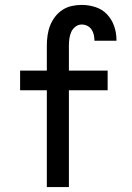

<svg xmlns="http://www.w3.org/2000/svg" viewBox="-20 -763 540 783"><path d="M261 0H171V-395H62V-475H171V-578Q171 -598 174 -619Q177 -640 184.5 -659Q192 -678 204.5 -694.5Q217 -711 234.5 -722.5Q252 -734 272.5 -738.5Q293 -743 313 -743Q342 -743 369.5 -734Q397 -725 416.5 -704.5Q436 -684 445.5 -656.5Q455 -629 455 -600V-597H365V-599Q365 -610 362.5 -621.5Q360 -633 353 -643Q346 -653 335.5 -658Q325 -663 313 -663Q299 -663 287.5 -654Q276 -645 270.5 -632.5Q265 -620 263 -606Q261 -592 261 -578V-475H419V-395H261Z"/></svg>

Font: Iosevka Medium
Style: Regular
Weight: 500
Monospace: yes
Designer: Belleve Invis
Foundry: Belleve Invis
Version: Version 32.5.0; ttfautohint (v1.8.4)